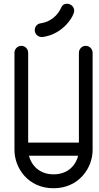

<svg xmlns="http://www.w3.org/2000/svg" viewBox="-20 -998 529 1022"><path d="M202 -801C203 -801 206 -801 207 -801C318 -816 375 -914 375 -941C375 -965 353 -978 338 -978C318 -978 311 -969 305 -956C287 -915 247 -881 197 -874C178 -872 165 -856 165 -838C165 -817 182 -801 202 -801ZM130 -239V-717C130 -737 114 -754 94 -754C73 -754 57 -737 57 -717V-200C57 -103 130 4 265 4C400 4 473 -104 473 -200V-717C473 -737 457 -754 436 -754C416 -754 400 -737 400 -717V-239ZM134 -169H396C384 -120 343 -70 265 -70C189 -70 147 -119 134 -169Z"/></svg>

Font: LS
Style: RegularAlt
Weight: 500
Designer: BSozoo
Foundry: BSozoo
Version: Version 001.000